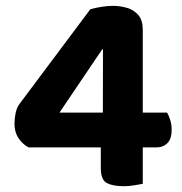

<svg xmlns="http://www.w3.org/2000/svg" viewBox="-20 -635 629 663"><path d="M48 -277 291.8 -602.9Q308.4 -608 330.2 -611.4Q352 -614.8 368.6 -614.8Q395.5 -614.8 419 -607.7Q442.5 -600.7 457.7 -583Q473 -565.2 473 -532.3V-246.2H557Q562.3 -237.4 567.6 -221.3Q572.8 -205.2 572.8 -187.3Q572.8 -155.4 558 -140.7Q543.2 -126 519.8 -126H473V-0.3Q464.2 1.5 444.8 4.7Q425.4 8 407.6 8Q369.8 8 349 -2.9Q328.1 -13.8 328.1 -54.4V-126H78.6Q58.7 -136.3 44.4 -157.3Q30 -178.2 30 -207.9Q30 -224.5 33.8 -243.9Q37.6 -263.4 48 -277ZM335.2 -246.2 335.6 -464.6H332.9L185.4 -246.2Z"/></svg>

Font: Baloo Paaji 2
Style: Regular
Weight: 400
Designer: Shuchita Grover, Noopur Datye and Ek Type
Foundry: Ek Type
Version: Version 1.700